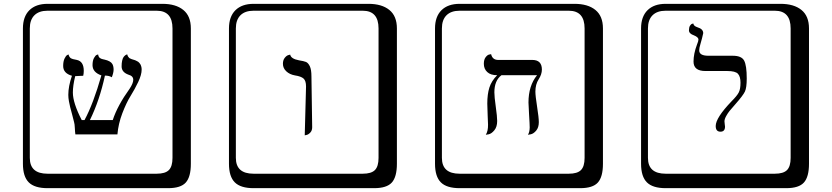

<svg xmlns="http://www.w3.org/2000/svg" viewBox="-20 -774 4358 1006"><path d="M722.2 -409.2Q722.2 -382.3 704.1 -344.2Q686 -306.2 664.1 -271Q642.1 -235.8 621.1 -180.9Q600.1 -126 595.2 -69.8H375Q373 -82 372.1 -103.5Q371.1 -125 368.2 -133.8Q364.3 -150.9 357.7 -175Q351.1 -199.2 347.7 -212.6Q344.2 -226.1 341.1 -243.7Q337.9 -261.2 337.9 -276.9Q337.9 -321.8 356.9 -377Q311 -390.1 311 -428.2Q311 -452.1 318.1 -467Q325.2 -481.9 332 -485.4L338.9 -488.8Q342.8 -474.6 350.8 -469.2Q358.9 -463.9 382.8 -460Q418.9 -452.1 418.9 -402.8Q418.9 -388.7 416 -377Q404.8 -377 392.3 -376Q379.9 -375 374 -375Q361.8 -325.2 361.8 -289.1Q361.8 -234.9 408.2 -145H422.9Q468.8 -230 511.2 -378.9Q465.3 -395 464.8 -432.1Q464.8 -456.1 472.4 -470Q480 -483.9 486.8 -486.3L494.1 -488.8Q495.1 -481.9 497.6 -477.1Q500 -472.2 504.4 -469.5Q508.8 -466.8 511.5 -465.8Q514.2 -464.8 520 -463.4Q525.9 -461.9 526.9 -461.9Q559.6 -454.6 568.8 -438.5Q575.2 -426.8 575.2 -409.2Q575.2 -393.1 565.9 -369.1Q551.8 -377.9 529.8 -377.9Q502 -249 451.2 -145H570.8Q595.7 -221.2 659.2 -309.1Q678.2 -337.9 678.2 -356Q678.2 -376 652.8 -382.8Q616.7 -396 617.2 -426.8Q617.2 -443.8 620.1 -456.5Q623 -469.2 627.4 -475.1Q631.8 -481 636.5 -484.4Q641.1 -487.8 644 -488.3L647 -488.8Q647.9 -481.9 651.9 -476.6Q655.8 -471.2 658 -469.5Q660.2 -467.8 668 -464.8Q675.8 -461.9 676.8 -461.9L682.1 -460.4Q687 -459 689 -458Q690.9 -457 696 -454.6Q701.2 -452.1 704.1 -450.2Q707 -448.2 710.9 -443.6Q714.8 -439 717 -434.6Q719.2 -430.2 720.7 -423.6Q722.2 -417 722.2 -409.2ZM229 -717.8Q184.1 -717.8 160.2 -693.8Q136.2 -669.9 136.2 -625V53.2Q136.2 136.2 229 136.2H800.8Q845.7 136.2 864.7 117.2Q883.8 98.1 883.8 53.2V-625Q883.8 -717.8 800.8 -717.8ZM980 84Q980 152.8 953.4 182.4Q926.8 211.9 860.8 211.9H229Q161.1 211.9 130.6 181.4Q100.1 150.9 100.1 84V-625Q100.1 -687 134 -720.5Q168 -753.9 229 -753.9H831.1Q900.9 -753.9 940.4 -721.9Q980 -689.9 980 -625Z M1576.7 -64.9 1583.5 -320.8Q1583.5 -350.6 1570.6 -362.3Q1557.6 -374 1525.4 -378.9Q1497.6 -383.8 1480 -400.4Q1462.4 -417 1462.4 -439.9Q1462.4 -459 1471.9 -470.9Q1481.4 -482.9 1491.2 -485.4L1500.5 -487.8Q1504.4 -465.8 1546.4 -458Q1571.3 -454.1 1583 -449.5Q1594.7 -444.8 1603.3 -427Q1611.8 -409.2 1611.8 -374L1615.7 -106.9Q1615.7 -89.8 1605.7 -79.3Q1595.7 -68.8 1585.9 -66.9ZM1308.6 -717.8Q1263.7 -717.8 1239.7 -693.8Q1215.8 -669.9 1215.8 -625V53.2Q1215.8 136.2 1308.6 136.2H1880.4Q1925.3 136.2 1944.3 117.2Q1963.4 98.1 1963.4 53.2V-625Q1963.4 -717.8 1880.4 -717.8ZM2059.6 84Q2059.6 152.8 2033 182.4Q2006.3 211.9 1940.4 211.9H1308.6Q1240.7 211.9 1210.2 181.4Q1179.7 150.9 1179.7 84V-625Q1179.7 -687 1213.6 -720.5Q1247.6 -753.9 1308.6 -753.9H1910.6Q1980.5 -753.9 2020 -721.9Q2059.6 -689.9 2059.6 -625Z M2785.2 -293.9Q2785.2 -272 2794.2 -214.6Q2803.2 -157.2 2803.2 -133.8Q2803.2 -106 2789.3 -89.6Q2775.4 -73.2 2760.7 -70.3L2746.1 -67.9Q2754.9 -81.1 2755.4 -106Q2755.4 -122.1 2752.2 -172.1Q2749 -222.2 2749 -236.8Q2749 -324.7 2793.9 -379.9H2607.4Q2570.3 -352.1 2570.3 -290Q2570.3 -267.1 2577.6 -215.1Q2585 -163.1 2585 -140.1Q2585 -109.4 2570.1 -91.3Q2555.2 -73.2 2540 -70.3L2525.4 -67.9Q2537.6 -86.9 2537.1 -121.1Q2537.1 -128.9 2535.2 -168Q2533.2 -207 2533.2 -231Q2533.2 -280.8 2544.2 -315.4Q2555.2 -350.1 2585 -379.9Q2550.8 -379.9 2533 -396.5Q2515.1 -413.1 2515.1 -439.9Q2515.1 -461.9 2524.7 -474.4Q2534.2 -486.8 2543.5 -488.3L2553.2 -490.2Q2560.1 -460.4 2589.4 -460H2769Q2818.8 -460 2819.3 -410.2Q2819.3 -384.3 2802.2 -358.2Q2785.2 -332 2785.2 -293.9ZM2388.2 -717.8Q2343.3 -717.8 2319.3 -693.8Q2295.4 -669.9 2295.4 -625V53.2Q2295.4 136.2 2388.2 136.2H2960Q3004.9 136.2 3023.9 117.2Q3043 98.1 3043 53.2V-625Q3043 -717.8 2960 -717.8ZM3139.2 84Q3139.2 152.8 3112.5 182.4Q3085.9 211.9 3020 211.9H2388.2Q2320.3 211.9 2289.8 181.4Q2259.3 150.9 2259.3 84V-625Q2259.3 -687 2293.2 -720.5Q2327.1 -753.9 2388.2 -753.9H2990.2Q3060.1 -753.9 3099.6 -721.9Q3139.2 -689.9 3139.2 -625Z M3643.6 -509.8Q3643.6 -481.9 3691.9 -481.9H3819.8Q3865.7 -481.9 3879.2 -456.1Q3892.6 -430.2 3892.6 -362.8Q3892.6 -314.9 3883.1 -294.4Q3873.5 -273.9 3833 -228Q3811 -203.1 3802.5 -192.6Q3793.9 -182.1 3784.9 -166Q3775.9 -149.9 3775.9 -138.2Q3775.9 -132.3 3777.3 -123Q3778.8 -113.8 3778.8 -110.8Q3778.8 -84 3754.9 -84Q3730 -84 3730 -113.8Q3730 -156.7 3813 -243.2Q3841.8 -272 3850.8 -289.6Q3859.9 -307.1 3859.9 -340.8Q3859.9 -373 3846.4 -387.5Q3833 -401.9 3790.5 -401.9H3675.8Q3613.8 -401.9 3613.8 -451.2Q3613.8 -492.2 3631.8 -540Q3639.6 -559.1 3639.6 -566.9Q3639.6 -579.1 3615.7 -588.9Q3589.8 -597.7 3589.8 -615.2Q3589.8 -630.4 3595.2 -639.2Q3600.6 -647.9 3606.9 -649.4L3612.8 -650.9Q3613.8 -637.7 3634.8 -630.9Q3664.6 -622.1 3664.6 -600.1Q3664.6 -598.1 3658.2 -573Q3651.9 -547.9 3649.9 -543Q3643.6 -522.9 3643.6 -509.8ZM3467.8 -717.8Q3422.9 -717.8 3398.9 -693.8Q3375 -669.9 3375 -625V53.2Q3375 136.2 3467.8 136.2H4039.6Q4084.5 136.2 4103.5 117.2Q4122.6 98.1 4122.6 53.2V-625Q4122.6 -717.8 4039.6 -717.8ZM4218.8 84Q4218.8 152.8 4192.1 182.4Q4165.5 211.9 4099.6 211.9H3467.8Q3399.9 211.9 3369.4 181.4Q3338.9 150.9 3338.9 84V-625Q3338.9 -687 3372.8 -720.5Q3406.7 -753.9 3467.8 -753.9H4069.8Q4139.6 -753.9 4179.2 -721.9Q4218.8 -689.9 4218.8 -625Z"/></svg>

Font: Linux Biolinum Keyboard
Style: Regular
Weight: 700
Designer: Philipp H. Poll
Foundry: Philipp H. Poll
Version: Version 0.6.1 ; ttfautohint (v0.9)